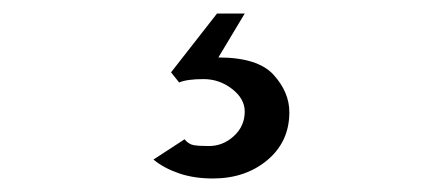

<svg xmlns="http://www.w3.org/2000/svg" viewBox="-20 -30 656 284"><path d="M295 234Q266.5 234 244.2 226.2Q222 218.5 207 206L253 176Q259 183.5 267 184.8Q275 186 289 186Q310 186 326 171.2Q342 156.5 342 135Q342 116 323.2 101.5Q304.5 87 281 87Q256.5 87 245 92L233 77L301 -10H342L303 55Q361.5 55 384.8 80.8Q408 106.5 408 136Q408 179.5 375.5 206.8Q343 234 295 234Z"/></svg>

Font: Overpass Mono Light
Style: Regular
Weight: 300
Monospace: yes
Designer: Delve Withrington, Dave Bailey
Foundry: Delve Fonts LLC
Version: Version 4.000